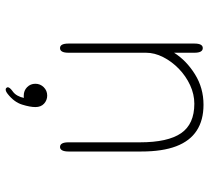

<svg xmlns="http://www.w3.org/2000/svg" viewBox="-50 -478 719 659"><g transform="rotate(90 309.5 -148.5)"><path d="M484.5 5Q468.5 5 468.5 -24V-269Q468.5 -365 437.2 -410.5Q406 -456 336 -456Q303.5 -456 272.2 -441.5Q241 -427 216 -402.8Q191 -378.5 176 -349Q161 -319.5 161 -290V-24Q161 5 145 5Q129.5 5 129.5 -24V-456.5Q129.5 -485 145 -485Q161 -485 161 -456.5V-386.5Q188 -429 235 -458.2Q282 -487.5 339.5 -487.5Q392.5 -487.5 428.2 -464.2Q464 -441 482 -393.8Q500 -346.5 500 -274V-24Q500 -10 496 -2.5Q492 5 484.5 5ZM308 49Q324 49 335.8 59.8Q347.5 70.5 347.5 89.5Q347.5 108 339 135.2Q330.5 162.5 302.5 184.5Q298 188 294.2 189.8Q290.5 191.5 287 191.5Q283.5 191.5 281.5 188.8Q279.5 186 279.5 184.5Q279.5 181 282.8 177Q286 173 291.5 169Q302 162 308 151.2Q314 140.5 316 129Q315 129.5 312.2 129.5Q309.5 129.5 308 129.5Q291 129.5 279.2 118Q267.5 106.5 267.5 89.5Q267.5 73 279.2 61Q291 49 308 49Z"/></g></svg>

Font: Sono ExtraLight
Style: Regular
Weight: 200
Designer: Tyler Finck
Foundry: Tyler Finck
Version: Version 2.112